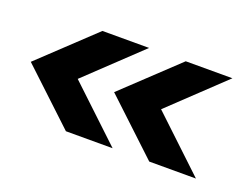

<svg xmlns="http://www.w3.org/2000/svg" viewBox="-54 -434 587 451"><g transform="rotate(20 239.5 -208.5)"><path d="M137.5 -83.3H254.2L121.5 -208.3L254.2 -334H137.5L4.2 -208.3ZM345.8 -83.3H462.5L329.9 -208.3L462.5 -334H345.8L212.5 -208.3Z"/></g></svg>

Font: Afacad Medium
Style: Regular
Weight: 500
Designer: Kristian Moeller
Foundry: Dicotype
Version: Version 1.000